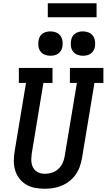

<svg xmlns="http://www.w3.org/2000/svg" viewBox="-20 -1153 656 1181"><path d="M255 8Q225 8 195.5 2.5Q166 -3 141.5 -17.5Q117 -32 99.5 -54.5Q82 -77 73.5 -104.5Q65 -132 65 -162Q65 -192 70 -222L140 -643H96V-735H303V-643H247L175 -207Q173 -192 172.5 -177Q172 -162 174.5 -148Q177 -134 184 -121.5Q191 -109 202 -100.5Q213 -92 227 -88Q241 -84 256 -84Q256 -84 256 -84Q256 -84 256 -84Q278 -84 300 -91Q322 -98 339 -114Q356 -130 365.5 -151Q375 -172 378 -193L453 -643H410V-735H616V-643H561L484 -178Q479 -152 470 -126.5Q461 -101 445 -78.5Q429 -56 406.5 -38.5Q384 -21 358.5 -10.5Q333 0 306.5 4Q280 8 255 8ZM490 -810Q472 -810 455.5 -816.5Q439 -823 429 -836.5Q419 -850 416.5 -867.5Q414 -885 417 -903Q419 -916 425 -927.5Q431 -939 442 -946.5Q453 -954 465.5 -957Q478 -960 490 -960Q508 -960 524.5 -953.5Q541 -947 551 -933.5Q561 -920 564 -902.5Q567 -885 564 -867Q562 -854 555.5 -842.5Q549 -831 538.5 -823.5Q528 -816 515.5 -813Q503 -810 490 -810ZM290 -810Q272 -810 255.5 -816.5Q239 -823 229 -836.5Q219 -850 216.5 -867.5Q214 -885 217 -903Q219 -916 225 -927.5Q231 -939 242 -946.5Q253 -954 265.5 -957Q278 -960 290 -960Q308 -960 324.5 -953.5Q341 -947 351 -933.5Q361 -920 364 -902.5Q367 -885 364 -867Q362 -854 355.5 -842.5Q349 -831 338.5 -823.5Q328 -816 315.5 -813Q303 -810 290 -810ZM574 -1047H274V-1133H574Z"/></svg>

Font: Iosevka Slab SmBdExObl
Style: Regular
Weight: 600
Width: 7
Italic angle: -9°
Monospace: yes
Designer: Belleve Invis
Foundry: Belleve Invis
Version: Version 11.1.0; ttfautohint (v1.8.3)